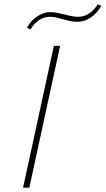

<svg xmlns="http://www.w3.org/2000/svg" viewBox="-20 -871 490 891"><path d="M87 0 230 -658H259L116 0ZM122 -735 105 -742Q123 -776 153.5 -795.5Q184 -815 213 -815Q232 -815 255 -809.5Q278 -804 301 -798.5Q324 -793 344 -793Q371 -793 395 -809.5Q419 -826 433 -851L450 -844Q430 -809 401 -789.5Q372 -770 339 -770Q318 -770 295.5 -775.5Q273 -781 251.5 -787Q230 -793 210 -793Q185 -793 161 -777.5Q137 -762 122 -735Z"/></svg>

Font: Ysabeau Infant Thin
Style: Italic
Weight: 250
Italic angle: -12°
Designer: Christian Thalmann (Catharsis Fonts)
Version: Version 2.001;gftools[0.9.30]; featfreeze: ss01,ss02,lnum